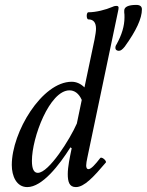

<svg xmlns="http://www.w3.org/2000/svg" viewBox="-20 -749 598 782"><path d="M464 -542C472 -542 479 -548 488 -559C535 -624 558 -674 558 -711C558 -723 550 -729 535 -729C503 -729 486 -721 486 -706C486 -704 486 -702 486 -698C487 -693 487 -687 487 -678C487 -643 476 -607 455 -569C451 -563 450 -559 450 -554C450 -545 458 -542 464 -542ZM91 13C152 13 221 -76 267 -149L272 -145C264 -107 256 -69 256 -40C256 -9 262 13 289 13C323 13 361 -28 411 -87C416 -93 394 -113 388 -105C368 -79 351 -60 340 -60C334 -60 331 -66 331 -75C331 -83 333 -94 336 -108L461 -704C462 -709 463 -713 463 -718C463 -722 460 -725 455 -725C452 -725 446 -725 438 -721C410 -709 371 -699 340 -699C331 -699 331 -670 340 -670C361 -670 371 -657 371 -632C371 -622 369 -609 365 -588L324 -393C309 -408 291 -416 272 -416C151 -416 28 -211 28 -77C28 -32 47 13 91 13ZM134 -45C118 -45 110 -61 110 -94C110 -189 182 -381 263 -381C283 -381 301 -369 313 -342L293 -246C265 -182 179 -45 134 -45Z"/></svg>

Font: Junicode Two Beta SemiCondensed Medium
Style: Italic
Weight: 500
Width: 4
Italic angle: -10°
Version: Version 1.063